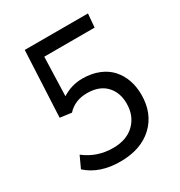

<svg xmlns="http://www.w3.org/2000/svg" viewBox="-174 -851 924 985"><g transform="rotate(-30 287.5 -359.0)"><path d="M490.2 -730.5 483.4 -650.4H185.1Q180.2 -508.3 177.7 -420.4Q232.9 -455.6 297.4 -455.6Q351.6 -455.6 394.3 -438.2Q437 -420.9 464.1 -390.6Q491.2 -360.4 505.4 -320.1Q519.5 -279.8 519.5 -232.9Q519.5 -122.1 448.5 -55.4Q377.4 11.2 255.4 11.2Q132.8 11.2 59.1 -55.7L90.8 -124.5Q163.1 -67.9 258.3 -67.9Q338.4 -67.9 384.8 -113.3Q431.2 -158.7 431.2 -231.9Q431.2 -297.4 392.1 -338.1Q353 -378.9 280.8 -378.9Q208.5 -378.9 164.6 -330.6L96.7 -339.8L115.7 -730.5Z"/></g></svg>

Font: Oxygen
Style: Regular
Weight: 400
Designer: Vernon Adams
Foundry: Vernon Adams
Version: Version Release 0.2.3 webfont; ttfautohint (v0.93.3-1d66) -l